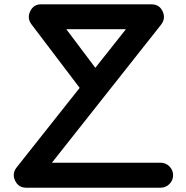

<svg xmlns="http://www.w3.org/2000/svg" viewBox="-20 -814 866 892"><path d="M50.3 25.4C60.5 47.4 78.1 58.1 102.1 58.1H726.1C742.2 58.1 755.9 52.2 767.1 41C778.3 29.8 784.2 16.1 784.2 0C784.2 -16.1 778.3 -29.8 767.1 -41C755.9 -52.2 742.2 -58.1 726.1 -58.1H221.2L729 -700.2C737.3 -711.4 741.7 -723.1 741.7 -735.4C741.7 -743.7 739.7 -752.4 735.4 -761.7C725.1 -783.2 708 -793.9 684.1 -793.9H171.9C147.9 -794.4 130.9 -783.7 120.6 -762.2C116.2 -752.9 113.8 -744.1 113.8 -735.4C113.8 -723.6 117.7 -712.4 126 -701.2L350.1 -405.8L57.1 -36.1C48.3 -24.9 43.9 -13.2 43.9 -1C43.9 7.3 45.9 16.1 50.3 25.4ZM564.9 -678.2 422.9 -499 288.1 -678.2Z"/></svg>

Font: Nemoy
Style: Bold
Weight: 700
Designer: BSozoo
Foundry: BSozoo
Version: Version 001.000